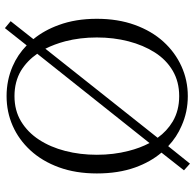

<svg xmlns="http://www.w3.org/2000/svg" viewBox="-26 -766 813 802"><g transform="rotate(90 381.0 -364.5)"><path d="M691 -726 617 -632Q656 -586 679 -522Q704 -452 704 -362Q704 -274 678.5 -204Q653 -134 608 -85Q563 -36 505 -10.5Q447 15 381 15Q315 15 257 -10Q208 -31 169 -69L97 22L68 -2L143 -97Q106 -142 84 -203Q58 -273 58 -362Q58 -450 83.5 -520.5Q109 -591 153.5 -640Q198 -689 256.5 -715.5Q315 -742 381 -742Q447 -742 505 -716Q552 -696 590 -660L663 -751ZM577 -582 204 -113Q233 -71 275 -45Q321 -18 381 -18Q441 -18 486.5 -45.5Q532 -73 563 -120.5Q594 -168 610 -230Q626 -292 626 -362Q626 -432 610 -494Q598 -542 577 -582ZM136 -362Q136 -292 152 -230Q164 -185 183 -147L555 -616Q527 -655 487 -679Q441 -706 381 -706Q321 -706 275 -679Q229 -652 198.5 -604Q168 -556 152 -494Q136 -432 136 -362Z"/></g></svg>

Font: Early Summer Mincho Light
Style: Regular
Weight: 300
Designer: GuiWonder
Version: Version 1.002